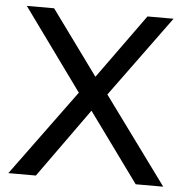

<svg xmlns="http://www.w3.org/2000/svg" viewBox="-51 -750 775 799"><g transform="rotate(5 336.5 -350.0)"><path d="M545 0 335 -289 128 0H13L276 -359L29 -700H143L339 -431L533 -700H642L395 -362L660 0Z"/></g></svg>

Font: APTA Sans Medium
Style: Bold
Weight: 500
Version: Version 7.200